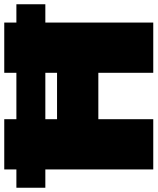

<svg xmlns="http://www.w3.org/2000/svg" viewBox="52 -801 740 902"><g transform="rotate(-90 422.0 -350.0)"><path d="M-9 -643H77V-700H313V-643H531V-700H767V-643H853V-507H767V0H531V-258H313V0H77V-507H-9ZM531 -452V-507H313V-452Z"/></g></svg>

Font: CMG Sans Black
Style: Regular
Weight: 900
Designer: Julieta Ulanovsky
Foundry: Julieta Ulanovsky
Version: Version 7.200